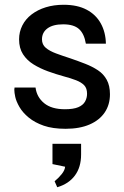

<svg xmlns="http://www.w3.org/2000/svg" viewBox="-20 -529 519 805"><path d="M41 -162H129Q134 -122 165 -96.5Q196 -71 252 -71Q288 -71 308 -79.5Q328 -88 336.5 -103Q345 -118 345 -136Q345 -159 333 -171.5Q321 -184 299 -192.5Q277 -201 247 -209Q214 -218 181 -230Q148 -242 120.5 -259Q93 -276 76.5 -301.5Q60 -327 60 -364Q60 -395 73.5 -422Q87 -449 112.5 -468.5Q138 -488 172 -498.5Q206 -509 247 -509Q304 -509 343 -488.5Q382 -468 402.5 -431Q423 -394 424 -346H340Q333 -388 311 -407.5Q289 -427 245 -427Q202 -427 179 -410Q156 -393 156 -364Q156 -342 172 -328.5Q188 -315 215 -305Q242 -295 276 -284Q308 -273 337.5 -261.5Q367 -250 390.5 -234.5Q414 -219 427.5 -194.5Q441 -170 441 -134Q441 -90 419 -57.5Q397 -25 355.5 -7Q314 11 255 11Q201 11 163.5 -2Q126 -15 100.5 -36Q75 -57 61.5 -80.5Q48 -104 44 -122.5Q40 -141 40 -153Q40 -158 41 -162ZM220 256 209 231Q227 216 239.5 200Q252 184 253 170L200 159V74H320V119Q320 172 294 207Q268 242 220 256Z"/></svg>

Font: Syne Med Modified
Style: Regular
Weight: 500
Designer: Lucas Descroix
Foundry: Bonjour Monde
Version: Version 2.200